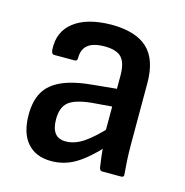

<svg xmlns="http://www.w3.org/2000/svg" viewBox="-83 -578 641 667"><g transform="rotate(15 238.0 -245.0)"><path d="M339 0Q330 0 328 -12Q326 -24 323 -49Q320 -74 319 -96L314 -128V-338Q314 -384 296 -403Q278 -422 235 -422Q155 -422 156 -359Q156 -348 147 -348H73Q63 -348 62 -364Q58 -428 104.5 -464Q151 -500 238 -501Q326 -501 368.5 -461.5Q411 -422 411 -337V-122Q411 -87 412.5 -59.5Q414 -32 416 -11Q418 0 407 0ZM158 11Q102 11 71.5 -24Q41 -59 41 -125Q41 -175 60 -207.5Q79 -240 121.5 -258.5Q164 -277 234 -283L327 -292V-228L241 -221Q183 -215 160 -196Q137 -177 137 -134Q137 -102 149.5 -85Q162 -68 189 -68Q220 -68 252 -89Q284 -110 331 -161L334 -91Q286 -38 245.5 -13.5Q205 11 158 11Z"/></g></svg>

Font: Sofia Sans Semi Condensed SemiBold
Style: Regular
Weight: 600
Designer: Botio Nikoltchev, Ani Petrova
Foundry: lettersoup
Version: Version 4.100